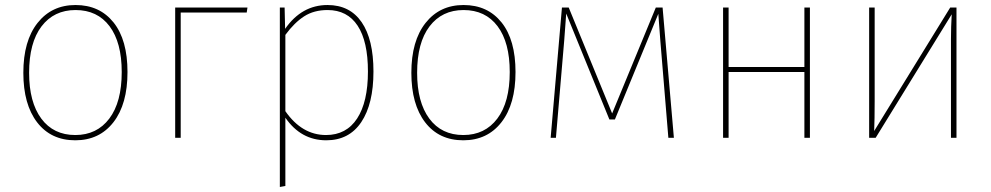

<svg xmlns="http://www.w3.org/2000/svg" viewBox="-20 -549 3949 765"><path d="M281 -509Q195 -509 145.5 -444Q96 -379 96 -259Q96 -142 144.5 -76.5Q193 -11 280 -11Q366 -11 415.5 -76.5Q465 -142 465 -262Q465 -380 416.5 -444.5Q368 -509 281 -509ZM281 -529Q377 -529 432.5 -459.5Q488 -390 488 -262Q488 -134 432 -62Q376 10 280 10Q183 10 128 -61.5Q73 -133 73 -259Q73 -386 129.5 -457.5Q186 -529 281 -529Z M678 0V-519H966L963 -499H700V0Z M1279 -11Q1360 -11 1403 -77Q1446 -143 1446 -264Q1446 -384 1405 -446.5Q1364 -509 1285 -509Q1231 -509 1192 -484Q1153 -459 1117 -410V-106Q1183 -11 1279 -11ZM1285 -529Q1374 -529 1421 -460.5Q1468 -392 1468 -264Q1468 -135 1419.5 -62.5Q1371 10 1280 10Q1179 10 1117 -80V192L1095 196V-519H1114L1116 -434Q1182 -529 1285 -529Z M1827 -509Q1741 -509 1691.5 -444Q1642 -379 1642 -259Q1642 -142 1690.5 -76.5Q1739 -11 1826 -11Q1912 -11 1961.5 -76.5Q2011 -142 2011 -262Q2011 -380 1962.5 -444.5Q1914 -509 1827 -509ZM1827 -529Q1923 -529 1978.5 -459.5Q2034 -390 2034 -262Q2034 -134 1978 -62Q1922 10 1826 10Q1729 10 1674 -61.5Q1619 -133 1619 -259Q1619 -386 1675.5 -457.5Q1732 -529 1827 -529Z M2665 0H2643L2611 -387L2603 -494L2430 -73H2408L2236 -495Q2231 -420 2228 -387L2195 0H2174L2219 -519H2246L2419 -97L2593 -519H2620Z M3185 -262H2883V0H2861V-519H2883V-282H3185V-519H3207V0H3185Z M3791 0H3769V-394Q3769 -442 3772 -492L3469 0H3443V-519H3465V-146Q3465 -73 3463 -27L3766 -519H3791Z"/></svg>

Font: FiraSans
Style: Regular
Weight: 150
Designer: Carrois Corporate & Edenspiekermann AG
Foundry: Carrois Corporate GbR & Edenspiekermann AG
Version: Version 3.106;PS 003.106;hotconv 1.0.70;makeotf.lib2.5.58329